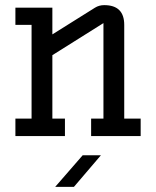

<svg xmlns="http://www.w3.org/2000/svg" viewBox="-20 -530 608 748"><path d="M464 -68H528V0H335V-68H383V-440L184 -315V-68H233V0H40V-68H103V-433H40V-500H184V-396L350 -500Q366 -510 386 -510Q464 -510 464 -433ZM302 75 195 198H268L373 75Z"/></svg>

Font: Kelly Slab
Style: Regular
Weight: 400
Designer: Denis Masharov
Foundry: Denis Masharov
Version: Version 1.001